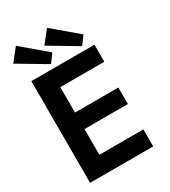

<svg xmlns="http://www.w3.org/2000/svg" viewBox="-211 -977 953 1079"><g transform="rotate(-30 265.5 -438.0)"><path d="M47 -660H456.5V-549.5H171V-384.5H452.5V-277.5H171V-110.5H456.5V0H47ZM392.5 -687.5 210 -796 273 -875.5 432 -741ZM190.5 -687.5 8 -796 71 -875.5 230 -741Z"/></g></svg>

Font: League Spartan Thin SemiBold
Style: Regular
Weight: 600
Version: Version 2.002